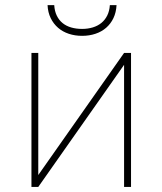

<svg xmlns="http://www.w3.org/2000/svg" viewBox="-20 -737 640 757"><path d="M469.2 -528.3H496.6V0H469.2V-481.4L130.9 0H104V-528.3H130.9V-46.9ZM439.5 -716.8Q438 -688 427.2 -665.5Q416.5 -643.1 398.4 -627.4Q380.4 -611.8 356.2 -603.8Q332 -595.7 303.7 -595.7Q275.4 -595.7 251.2 -603.8Q227.1 -611.8 209 -627.4Q190.9 -643.1 179.9 -665.5Q168.9 -688 167.5 -716.8H193.8Q195.3 -692.9 203.9 -675.3Q212.4 -657.7 226.8 -646Q241.2 -634.3 260.7 -628.7Q280.3 -623 303.7 -623Q326.2 -623 345.7 -628.9Q365.2 -634.8 379.6 -646.5Q394 -658.2 402.8 -675.8Q411.6 -693.4 413.1 -716.8Z"/></svg>

Font: Roboto Mono Thin
Style: Regular
Weight: 250
Designer: Google
Version: Version 2.000985; 2015; ttfautohint (v1.3)